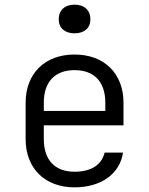

<svg xmlns="http://www.w3.org/2000/svg" viewBox="-20 -794 640 824"><path d="M300 -651C342 -651 368 -674 368 -711C368 -750 342 -774 300 -774C258 -774 232 -750 232 -711C232 -674 258 -651 300 -651ZM510 -353C510 -478 428 -560 300 -560C172 -560 90 -478 90 -353V-197C90 -72 172 10 300 10C413 10 494 -47 508 -139H429C416 -86 371 -57 300 -57C215 -57 168 -108 168 -197V-256H510ZM168 -353C168 -442 215 -493 300 -493C385 -493 432 -442 432 -353V-318H168Z"/></svg>

Font: Tekne LDO Light
Style: Regular
Weight: 300
Monospace: yes
Designer: Alessio Laiso, Mario Rullo, Paolo Rosset
Foundry: Alessio Laiso
Version: Version 1.000;hotconv 1.0.109;makeotfexe 2.5.65596